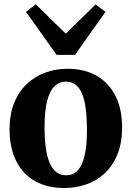

<svg xmlns="http://www.w3.org/2000/svg" viewBox="-20 -894 634 924"><path d="M26 -271Q26 -345 48.5 -399.8Q71 -454.5 110 -490.8Q149 -527 199 -545Q249 -563 304 -563Q387 -563 445.8 -529Q504.5 -495 536 -432Q567.5 -369 567.5 -280.5Q567.5 -205 544.8 -150Q522 -95 483 -59.2Q444 -23.5 394 -6.2Q344 11 289 11Q227.5 11 178.8 -8Q130 -27 96 -63.5Q62 -100 44 -152.5Q26 -205 26 -271ZM299 -50.5Q332 -50.5 354 -73.8Q376 -97 387.2 -145Q398.5 -193 398.5 -268Q398.5 -323.5 393.2 -366.8Q388 -410 376.2 -440Q364.5 -470 345 -485.5Q325.5 -501 297 -501Q264 -501 241.2 -478Q218.5 -455 206.5 -407Q194.5 -359 194.5 -283Q194.5 -227.5 200.2 -184.2Q206 -141 218.5 -111.2Q231 -81.5 250.8 -66Q270.5 -50.5 299 -50.5ZM252.5 -630 105 -837 152 -873.5 296.5 -732 440 -872.5 487.5 -837 341 -630Z"/></svg>

Font: Merriweather 36pt ExtraBold
Style: Regular
Weight: 800
Designer: Eben Sorkin
Foundry: Eben Sorkin
Version: Version 2.100